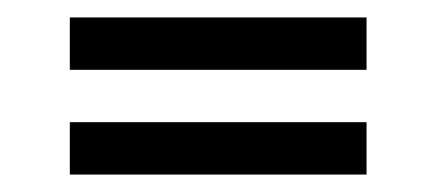

<svg xmlns="http://www.w3.org/2000/svg" viewBox="-20 -410 500 220"><path d="M60 -210V-270H400V-210ZM60 -330V-390H400V-330Z"/></svg>

Font: Kalnia
Style: Bold
Weight: 700
Designer: Frida Medrano
Foundry: Frida Medrano
Version: Version 1.105